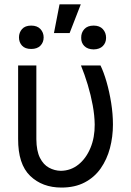

<svg xmlns="http://www.w3.org/2000/svg" viewBox="-20 -844 597 874"><path d="M62.5 -545.9H145.5V-210Q146 -156.7 161.9 -125.5Q177.7 -94.2 203.1 -80.6Q228.5 -66.9 256.8 -66.4Q302.2 -66.9 337.2 -95Q372.1 -123 391.8 -170.7Q411.6 -218.3 411.1 -277.3Q410.6 -317.9 402.1 -364.5Q393.6 -411.1 379.4 -458.3Q365.2 -505.4 348.6 -545.9H437.5Q452.1 -516.1 465.1 -471.2Q478 -426.3 486.1 -375.5Q494.1 -324.7 494.1 -277.3Q494.1 -221.2 480.5 -169.7Q466.8 -118.2 438.5 -77.6Q410.2 -37.1 365.7 -13.7Q321.3 9.8 259.8 9.8Q172.4 9.8 117.2 -43.5Q62 -96.7 62.5 -211.9ZM225.6 -693.4 251 -824.2H347.7L296.9 -693.4ZM349.6 -671.9Q349.1 -695.3 363.8 -711.4Q378.4 -727.5 406.2 -727.5Q433.6 -727.5 448.2 -711.4Q462.9 -695.3 462.9 -671.9Q462.9 -649.4 448.2 -634.5Q433.6 -619.6 406.2 -619.1Q378.4 -619.6 363.8 -634.5Q349.1 -649.4 349.6 -671.9ZM66.4 -673.8Q66.4 -695.8 80.3 -711.7Q94.2 -727.5 122.1 -727.5Q149.4 -727.5 164.1 -711.7Q178.7 -695.8 178.7 -673.8Q178.7 -651.4 164.1 -636.2Q149.4 -621.1 122.1 -621.1Q94.2 -621.1 80.3 -636.2Q66.4 -651.4 66.4 -673.8Z"/></svg>

Font: Inter Display
Style: Regular
Weight: 400
Designer: Rasmus Andersson
Foundry: rsms
Version: Version 4.000;git-37864ae